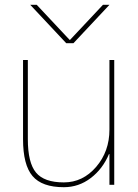

<svg xmlns="http://www.w3.org/2000/svg" viewBox="-20 -770 577 800"><path d="M106 -750H133L270 -604H272L409 -750H436L286 -590H256ZM436 -128H434Q408 -66 358 -28Q308 10 246 10Q155 10 115.5 -36.5Q76 -83 76 -190V-520H96V-190Q96 -92 130 -51Q164 -10 246 -10Q325 -10 380.5 -74.5Q436 -139 436 -230V-520H456V0H436Z"/></svg>

Font: Mplus 1p Thin
Style: Regular
Weight: 250
Version: Version 1.061